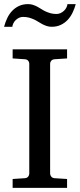

<svg xmlns="http://www.w3.org/2000/svg" viewBox="-28 -910 387 930"><path d="M33.2 0V-43L92.8 -46.9Q103.5 -47.9 108.6 -54.7Q113.8 -61.5 113.8 -68.8V-602.1Q113.8 -609.4 108.6 -615.7Q103.5 -622.1 92.8 -623L33.2 -627V-670.9H296.9V-627L235.8 -623Q225.6 -622.1 220.2 -615.7Q214.8 -609.4 214.8 -602.1V-68.8Q214.8 -61.5 220.2 -54.7Q225.6 -47.9 235.8 -46.9L296.9 -43V0ZM338.9 -890.1Q333 -868.2 323.2 -848.1Q313.5 -828.1 299.3 -813.2Q285.2 -798.3 266.1 -789.3Q247.1 -780.3 222.7 -780.3Q209.5 -780.3 198.5 -783.9Q187.5 -787.6 177.5 -792.7Q167.5 -797.9 157.7 -804.2Q147.9 -810.5 137 -815.7Q126 -820.8 112.8 -824.5Q99.6 -828.1 83.5 -828.1Q73.2 -828.1 64.5 -824Q55.7 -819.8 48.6 -813.2Q41.5 -806.6 37.1 -797.9Q32.7 -789.1 31.7 -780.3H-8.3Q-2.4 -802.2 7.1 -822.3Q16.6 -842.3 31 -857.4Q45.4 -872.6 64.5 -881.3Q83.5 -890.1 107.9 -890.1Q121.1 -890.1 131.8 -886.5Q142.6 -882.8 152.6 -877.7Q162.6 -872.6 172.1 -866.2Q181.6 -859.9 192.6 -854.7Q203.6 -849.6 216.6 -845.9Q229.5 -842.3 245.6 -842.3Q255.9 -842.3 264.9 -846.4Q273.9 -850.6 281.2 -857.2Q288.6 -863.8 293.2 -872.6Q297.9 -881.3 298.8 -890.1Z"/></svg>

Font: Charis SIL Phon
Style: Regular
Weight: 400
Foundry: SIL International
Version: Version 5.000